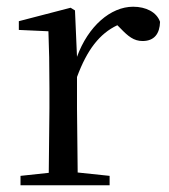

<svg xmlns="http://www.w3.org/2000/svg" viewBox="-20 -551 502 571"><path d="M124 0H306V-28L211 -38L209 -229V-322C239 -403 276 -451 329 -476L338 -467C361 -443 378 -429 404 -429C439 -429 455 -451 456 -486C446 -515 414 -531 376 -531C309 -531 242 -473 209 -382L203 -520L190 -528L36 -488V-462L124 -458C126 -408 127 -358 127 -289V-229L125 -37L41 -28V0Z"/></svg>

Font: Noto Serif CJK TC
Style: Regular
Weight: 400
Designer: Ryoko NISHIZUKA 西塚涼子 (kana & ideographs); Frank Grießhammer (Latin, Greek & Cyrillic); Wenlong ZHANG 张文龙 (bopomofo); San
Foundry: Adobe
Version: Version 2.001;hotconv 1.1.0;makeotfexe 2.6.0